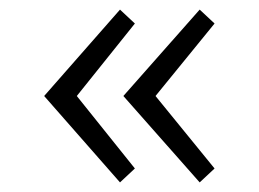

<svg xmlns="http://www.w3.org/2000/svg" viewBox="-20 -450 539 400"><path d="M396 -70 237 -250 396 -430 427 -401 304 -250 427 -99ZM230 -70 72 -250 230 -430 261 -401 140 -250 261 -99Z"/></svg>

Font: Epunda Slab Light
Style: Regular
Weight: 300
Designer: Simon Atzbach
Foundry: typofactur
Version: Version 1.102